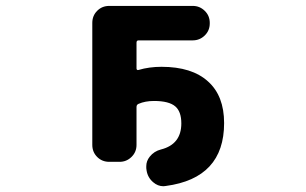

<svg xmlns="http://www.w3.org/2000/svg" viewBox="-20 -568 1040 653"><path d="M477.5 3.9Q477.5 1 477.5 -2.9Q477.5 -20.5 489.3 -35.2Q503.9 -53.7 527.3 -59.6Q596.7 -77.1 596.7 -148.4Q596.7 -188.5 576.2 -206.1Q554.7 -224.6 503.9 -224.6Q473.6 -224.6 451.2 -214.8Q444.3 -211.9 444.3 -204.1V-75.2Q444.3 -50.8 427.2 -34.2Q410.2 -17.6 386.7 -17.6H351.6Q327.1 -17.6 310.5 -34.2Q293.9 -50.8 293.9 -75.2V-490.2Q293.9 -514.6 310.5 -531.2Q327.1 -547.9 351.6 -547.9H635.7Q659.2 -547.9 676.3 -531.2Q693.4 -514.6 693.4 -490.2V-488.3Q693.4 -463.9 676.3 -447.3Q659.2 -430.7 635.7 -430.7H451.2Q444.3 -430.7 444.3 -422.9V-335Q444.3 -332 446.3 -330.6Q448.2 -329.1 451.2 -330.1Q487.3 -340.8 529.3 -340.8Q632.8 -340.8 687.5 -291Q742.2 -242.2 742.2 -149.4Q742.2 38.1 543.9 64.5Q540 65.4 536.1 65.4Q516.6 65.4 501 51.8Q482.4 36.1 478.5 11.7Z"/></svg>

Font: Rounded Mgen+ 2m bold
Style: Bold
Weight: 700
Designer: [Source Han Sans]
Ryoko NISHIZUKA  (kana & ideographs); Paul D. Hunt (Latin, Greek & Cyrillic); Wenlong ZHANG  (bopomofo
Version: Version 1.059.20150602